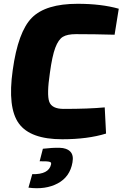

<svg xmlns="http://www.w3.org/2000/svg" viewBox="-20 -722 646 1012"><path d="M532 -156 539 -18Q442 12 308 12Q140 12 79.5 -71Q19 -154 47 -352Q75 -555 148 -628.5Q221 -702 389 -702Q514 -702 606 -676L584 -539Q479 -542 380 -542Q335 -542 311.5 -528Q288 -514 271.5 -470.5Q255 -427 243 -338Q226 -224 239.5 -186Q253 -148 316 -148Q448 -148 532 -156ZM189 128 206 62Q257 56 294.5 57Q332 58 350.5 77Q369 96 362 134Q349 210 284.5 244.5Q220 279 130 267L150 196Q237 198 249 145Q250 139 249 136Q248 133 241.5 131Q235 129 223 128.5Q211 128 189 128Z"/></svg>

Font: Ezarion Extra Bold
Style: Italic
Weight: 800
Italic angle: -8°
Designer: Natanael Gama
Version: Version 1.001;PS 001.001;hotconv 1.0.70;makeotf.lib2.5.58329